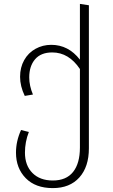

<svg xmlns="http://www.w3.org/2000/svg" viewBox="-20 -762 580 985"><path d="M436 -735V-1Q436 94 387 148.5Q338 203 251 203Q162 203 112 152Q62 101 62 21Q62 -38 88 -95L128 -85Q108 -34 108 21Q108 87 146.5 125.5Q185 164 251 164Q320 164 355 120Q390 76 390 -5V-408Q333 -493 248 -493Q190 -493 160 -458Q130 -423 130 -365Q130 -322 149 -277L107 -270Q83 -320 83 -368Q83 -416 104 -453.5Q125 -491 162 -511.5Q199 -532 243 -532Q331 -532 390 -456V-742Z"/></svg>

Font: FiraGO ExtraLight
Style: Regular
Weight: 200
Designer: bBox Type
Foundry: bBox Type GmbH
Version: Version 1.001